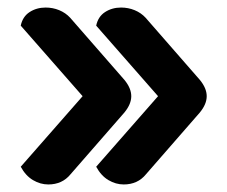

<svg xmlns="http://www.w3.org/2000/svg" viewBox="-20 -547 603 509"><path d="M108 -58Q87 -58 67.5 -69.5Q48 -81 35 -105L199 -292L35 -479Q40 -503 58.5 -515Q77 -527 101 -527Q120 -527 137 -520Q154 -513 166 -500L310 -335Q328 -313 328 -292Q328 -271 310 -249L167 -85Q145 -58 108 -58ZM308 -58Q287 -58 267.5 -69.5Q248 -81 235 -105L399 -292L235 -479Q240 -503 258.5 -515Q277 -527 301 -527Q320 -527 337 -520Q354 -513 366 -500L510 -335Q528 -313 528 -292Q528 -271 510 -249L367 -85Q345 -58 308 -58Z"/></svg>

Font: K2D ExtraBold
Style: Regular
Weight: 800
Designer: Katatrad Aksorn Co.,Ltd.
Foundry: Cadson Demak Co.,Ltd.
Version: Version 1.000; ttfautohint (v1.6)